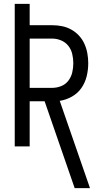

<svg xmlns="http://www.w3.org/2000/svg" viewBox="-20 -755 515 990"><path d="M365 215 210 -233H133V0H56V-735H133V-625H249Q275 -625 300 -620Q325 -615 347.5 -602.5Q370 -590 387.5 -571Q405 -552 415.5 -528.5Q426 -505 430.5 -479.5Q435 -454 435 -429Q435 -395 427 -362Q419 -329 400 -301.5Q381 -274 351 -257Q321 -240 288 -235L444 215ZM249 -302Q273 -302 295.5 -311Q318 -320 332.5 -339Q347 -358 352.5 -381.5Q358 -405 358 -429Q358 -453 352.5 -476.5Q347 -500 332.5 -518.5Q318 -537 295.5 -546.5Q273 -556 249 -556H133V-302Z"/></svg>

Font: Iosevka QP
Style: Regular
Weight: 400
Designer: Belleve Invis
Foundry: Belleve Invis
Version: Version 20.0.0; ttfautohint (v1.8.4)